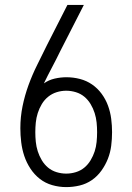

<svg xmlns="http://www.w3.org/2000/svg" viewBox="-20 -755 540 783"><path d="M250 8Q221 8 193 0Q165 -8 142.5 -25.5Q120 -43 104 -67.5Q88 -92 79 -119Q70 -146 66.5 -175Q63 -204 63 -232Q63 -278 72 -322Q81 -366 96.5 -408.5Q112 -451 132 -491Q152 -531 172 -572L255 -735H322L226 -547Q210 -514 192.5 -481Q175 -448 159 -415Q179 -429 203 -434.5Q227 -440 251 -440Q279 -440 306 -433Q333 -426 355.5 -410.5Q378 -395 394.5 -372.5Q411 -350 420.5 -324Q430 -298 433.5 -270.5Q437 -243 437 -216Q437 -188 433.5 -160.5Q430 -133 420 -107.5Q410 -82 393.5 -59Q377 -36 354.5 -20.5Q332 -5 305 1.5Q278 8 250 8ZM250 -47Q270 -47 289.5 -53Q309 -59 324 -71.5Q339 -84 349.5 -101.5Q360 -119 366 -137.5Q372 -156 374 -176Q376 -196 376 -216Q376 -236 374 -255.5Q372 -275 366 -294Q360 -313 349.5 -330.5Q339 -348 324 -360.5Q309 -373 289.5 -379Q270 -385 250 -385Q250 -385 250 -385Q250 -385 250 -385Q230 -385 211 -379Q192 -373 176.5 -360.5Q161 -348 150.5 -330.5Q140 -313 134 -294Q128 -275 126 -255.5Q124 -236 124 -216Q124 -196 126 -176.5Q128 -157 134 -138Q140 -119 150.5 -101.5Q161 -84 176 -71.5Q191 -59 210.5 -53Q230 -47 250 -47Z"/></svg>

Font: Iosevka Slab Light
Style: Regular
Weight: 300
Monospace: yes
Designer: Belleve Invis
Foundry: Belleve Invis
Version: Version 11.1.0; ttfautohint (v1.8.3)